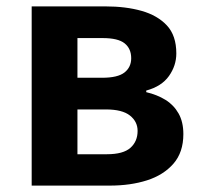

<svg xmlns="http://www.w3.org/2000/svg" viewBox="-20 -580 633 600"><path d="M79 0V-560H310Q373 -560 422.5 -546Q472 -532 501.5 -500.5Q531 -469 531 -413Q531 -375 508 -342.5Q485 -310 437 -297V-292Q471 -284 497 -268Q523 -252 538 -225.5Q553 -199 553 -161Q553 -104 522 -68.5Q491 -33 439.5 -16.5Q388 0 323 0ZM222 -337H299Q348 -337 369 -353.5Q390 -370 390 -398Q390 -428 369.5 -444.5Q349 -461 301 -461H222ZM222 -98H314Q365 -98 387.5 -118Q410 -138 410 -171Q410 -200 386 -219Q362 -238 311 -238H222Z"/></svg>

Font: Farlight84_Sys_V01
Style: Bold
Weight: 700
Designer: Monotype Design Team, Nadine Chahine and Nizar Qandah
Foundry: Monotype Imaging Inc.
Version: Version 2.004;October 31, 2024;FontCreator 14.0.0.2814 64-bi